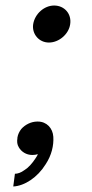

<svg xmlns="http://www.w3.org/2000/svg" viewBox="-20 -561 334 695"><path d="M157 -407C194 -407 229 -438 234 -473C240 -511 213 -541 176 -541C140 -541 106 -511 100 -473C95 -438 121 -407 157 -407ZM28 114 34 68C44 68 56 64 68 55C83 46 96 31 108 13C111 8 115 3 117 -3C111 -1 104 0 97 0C75 0 57 -12 48 -28C42 -38 41 -48 43 -61V-63C45 -75 50 -85 57 -94C71 -110 93 -121 115 -121H117C149 -121 171 -97 173 -66C175 -35 167 1 145 34C116 81 69 112 28 114Z"/></svg>

Font: Mluvka Light
Style: Italic
Weight: 300
Italic angle: -8°
Designer: Modified by Jiří Krblich, Original typeface by Gumpita Rahayu
Foundry: Gumpita Rahayu & Jiří Krblich
Version: Version 2.000;Glyphs 3.1.1 (3134)